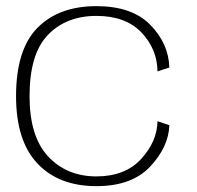

<svg xmlns="http://www.w3.org/2000/svg" viewBox="-20 -616 658 640"><path d="M301.5 4.5Q419.5 4.5 480.8 -61Q542 -126.5 544.5 -198.5L505 -212Q504 -145 450.8 -86.5Q397.5 -28 301.5 -28Q202.5 -28 140.5 -94.5Q78.5 -161 78.5 -295.5Q78.5 -436.5 139.8 -499.8Q201 -563 301.5 -563Q398.5 -563 451.2 -508Q504 -453 505 -378L544.5 -391Q542 -471 481 -533.2Q420 -595.5 301.5 -595.5Q176 -595.5 104.8 -523.2Q33.5 -451 33.5 -295.5Q33.5 -146.5 104.8 -71Q176 4.5 301.5 4.5Z"/></svg>

Font: Anybody SemiExpanded ExtraLight
Style: Regular
Weight: 250
Width: 6
Version: Version 1.113;gftools[0.9.25]